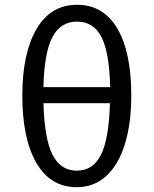

<svg xmlns="http://www.w3.org/2000/svg" viewBox="-20 -769 640 800"><path d="M527 -372Q527 -255 500.5 -169Q474 -83 423 -36Q372 11 300 11Q190 11 131.5 -90.5Q73 -192 73 -371Q73 -547 132 -648Q191 -749 301 -749Q411 -749 469 -650Q527 -551 527 -372ZM161 -406H439Q436 -549 403 -614Q370 -679 301 -679Q232 -679 198 -613.5Q164 -548 161 -406ZM161 -339Q165 -192 198.5 -125Q232 -58 300 -58Q368 -58 401 -124.5Q434 -191 438 -339Z"/></svg>

Font: Fira Mono
Style: Regular
Weight: 400
Designer: Carrois Corporate & Edenspiekermann AG
Foundry: Carrois Corporate GbR & Edenspiekermann AG
Version: Version 3.206